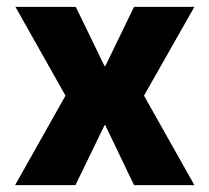

<svg xmlns="http://www.w3.org/2000/svg" viewBox="-20 -540 611 560"><path d="M24 0 171 -261 25 -520H201L285 -347H287L371 -520H547L400 -261L547 0H371L287 -175H285L200 0Z"/></svg>

Font: M PLUS 1 Thin ExtraBold
Style: Regular
Weight: 800
Version: Version 1.001